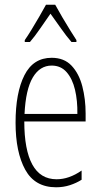

<svg xmlns="http://www.w3.org/2000/svg" viewBox="-20 -784 428 814"><path d="M199 -539Q252 -539 283.5 -505.5Q315 -472 329 -418Q343 -364 343 -303V-269H83Q83 -149 117 -86.5Q151 -24 220 -24Q273 -24 326 -61V-22Q304 -8 276.5 1Q249 10 218 10Q128 10 87 -64.5Q46 -139 46 -264Q46 -391 83.5 -465Q121 -539 199 -539ZM199 -506Q149 -506 119 -455.5Q89 -405 84 -301H308Q309 -357 298 -403.5Q287 -450 262.5 -478Q238 -506 199 -506ZM214 -764Q227 -740 245 -709.5Q263 -679 279.5 -652.5Q296 -626 304 -614V-606H283Q262 -630 238.5 -663.5Q215 -697 194 -726Q175 -699 151 -664Q127 -629 107 -606H85V-614Q97 -631 113.5 -658Q130 -685 146.5 -713.5Q163 -742 175 -764Z"/></svg>

Font: Noto Sans Gujarati UI ExtraCondensed ExtraLight
Style: Regular
Weight: 200
Width: 2
Designer: Jelle Bosma - Monotype Design Team, Universal Thirst
Foundry: Monotype Imaging Inc.
Version: Version 2.106; ttfautohint (v1.8.4.7-5d5b)